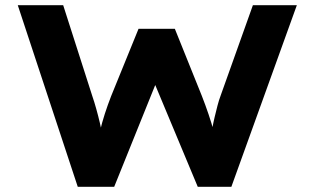

<svg xmlns="http://www.w3.org/2000/svg" viewBox="-20 -720 1212 740"><path d="M279.7 0 48.5 -700H223.5L336 -349Q343.5 -327.3 351 -300.4Q358.6 -273.4 365.1 -245.5Q371.6 -217.5 376.5 -193.2Q381.5 -168.8 383.6 -151.8L352.1 -152.2Q357.7 -181.9 365.3 -214.3Q372.9 -246.8 383.9 -281Q394.9 -315.1 408.3 -349.5L513.9 -608.9H653.9L757.9 -350.5Q772.1 -314.3 783.9 -279.3Q795.7 -244.4 804 -213.2Q812.3 -182.1 814.8 -156.1L786.1 -153.1Q788.3 -169.1 791.6 -188.3Q795 -207.5 798.6 -227.7Q802.3 -248 807.5 -269.6Q812.7 -291.2 818.1 -312.3Q823.5 -333.5 831 -353.3L954.7 -700H1124.1L871.7 0H742.2L565.1 -424L590.4 -422.3L420.1 0Z"/></svg>

Font: Lexend Mega
Style: Regular
Weight: 400
Designer: Bonnie Shaver-Troup, Thomas Jockin
Foundry: Lexend
Version: Version 1.007